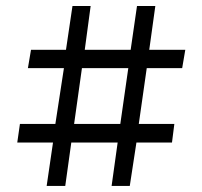

<svg xmlns="http://www.w3.org/2000/svg" viewBox="-20 -615 669 635"><path d="M134.3 0H195.8L215.8 -143.6H369.1L349.1 0H409.2L431.2 -143.6H548.8L556.6 -205.1H439L465.3 -389.6H582.5L592.8 -450.2H473.6L493.7 -595.2H433.1L412.1 -450.2H260.3L279.8 -595.2H219.7L198.2 -450.2H82.5L72.3 -389.6H191.4L163.1 -205.1H45.9L37.1 -143.6H155.3ZM225.1 -205.1 251 -389.6H404.3L377.9 -205.1Z"/></svg>

Font: Now Medium
Style: Regular
Weight: 500
Designer: Alfredo Marco Pradil
Foundry: Alfredo Marco Pradil
Version: Version 1.200;hotconv 1.0.109;makeotfexe 2.5.65596